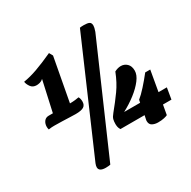

<svg xmlns="http://www.w3.org/2000/svg" viewBox="-176 -893 1153 1157"><g transform="rotate(-30 400.0 -314.5)"><path d="M238 91Q191 91 191 61Q191 51 197 36L524 -718Q529 -719 535 -719.5Q541 -720 551 -720Q577 -720 589 -714Q601 -708 601 -689Q601 -683 599 -673.5Q597 -664 592 -650L270 88Q268 89 258.5 90Q249 91 238 91ZM242 -280Q232 -280 206 -281Q180 -282 149.5 -283Q119 -284 96 -284Q89 -284 77 -283.5Q65 -283 55 -281Q52 -292 52 -300Q52 -322 63.5 -337.5Q75 -353 96 -353H125L172 -565Q162 -555 149 -551.5Q136 -548 126 -548Q99 -548 85.5 -567.5Q72 -587 70 -604Q115 -611 165.5 -629Q216 -647 286 -679L300 -654L244 -353Q264 -353 280.5 -355Q297 -357 307 -359Q315 -346 315 -326Q315 -301 298 -290.5Q281 -280 242 -280ZM430 -67Q423 -78 421 -88Q419 -98 419 -108Q419 -126 422.5 -140Q426 -154 442 -173Q484 -224 518 -271.5Q552 -319 577 -383Q600 -395 621 -395Q646 -395 663.5 -378Q681 -361 681 -329Q681 -300 656 -267Q631 -234 590.5 -202.5Q550 -171 501 -145H612L616 -164Q638 -181 669.5 -216Q701 -251 730 -288H765L740 -145H798L785 -67H726L714 0Q707 4 689.5 8Q672 12 647 12Q625 12 608 3Q591 -6 591 -30Q591 -33 591.5 -36Q592 -39 593 -43L598 -67Z"/></g></svg>

Font: Sansita Swashed Black
Style: Regular
Weight: 900
Designer: Pablo Cosgaya
Foundry: Omnibus-Type
Version: Version 1.003; ttfautohint (v1.8.3)